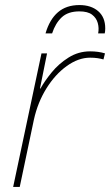

<svg xmlns="http://www.w3.org/2000/svg" viewBox="-20 -739 436 759"><path d="M32 0 144 -528H166L138 -389H140Q156 -418 184 -452.5Q212 -487 251 -511.5Q290 -536 336 -536Q369 -536 395 -528L389 -504Q379 -507 366 -509Q353 -511 336 -511Q290 -511 244 -478Q198 -445 163.5 -389.5Q129 -334 114 -266L58 0ZM160 -607Q176 -662 209 -690.5Q242 -719 294 -719Q340 -719 368 -695Q396 -671 396 -627Q396 -615 394 -607H368Q372 -628 366.5 -648Q361 -668 344 -681Q327 -694 294 -694Q249 -694 224 -670.5Q199 -647 186 -607Z"/></svg>

Font: Noto Sans Thin
Style: Italic
Weight: 100
Italic angle: -12°
Designer: Monotype Design Team
Foundry: Monotype Imaging Inc.
Version: Version 2.013; ttfautohint (v1.8.4.7-5d5b)